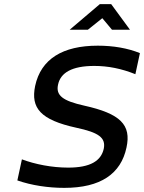

<svg xmlns="http://www.w3.org/2000/svg" viewBox="-20 -900 697 929"><path d="M635 -541 657 -643C598 -667 528 -679 453 -679C284 -679 178 -615 150 -484C128 -377 176 -320 349 -282C457 -259 493 -234 482 -180C469 -122 418 -89 310 -89C231 -89 150 -105 86 -129L64 -27C133 -3 213 9 291 9C467 9 565 -59 592 -186C616 -296 563 -350 387 -389C284 -412 249 -438 261 -491C273 -548 328 -581 436 -581C503 -581 568 -568 635 -541ZM317 -756H405L475 -812L522 -756H609L518 -880H463Z"/></svg>

Font: LT Wave Mono Medium
Style: Italic
Weight: 500
Designer: Daniel Lyons
Version: Version 2.5 (Glyphs App)